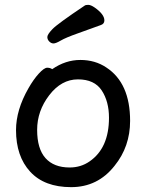

<svg xmlns="http://www.w3.org/2000/svg" viewBox="-20 -743 602 791"><path d="M410 -659Q410 -645 396 -640Q347 -622 299 -605Q251 -588 230.5 -576Q210 -564 200.5 -564Q191 -564 183 -572Q175 -580 175 -590.5Q175 -601 196 -623Q217 -645 329 -720Q333 -723 343.5 -723Q354 -723 370 -712Q410 -684 410 -659ZM195 -458Q250 -496 311 -496Q372 -496 418 -465Q516 -401 516 -245Q516 -139 452 -60Q383 28 273 28Q163 28 104.5 -35.5Q46 -99 46 -207Q46 -290 97 -379Q118 -416 140 -440Q162 -464 174.5 -464Q187 -464 195 -458ZM267 -53Q313 -53 349 -78Q429 -133 429 -258Q429 -325 399 -370.5Q369 -416 301 -416Q233 -416 183 -351Q133 -286 133 -208Q133 -130 167.5 -91.5Q202 -53 267 -53Z"/></svg>

Font: LXGW ZhenKai
Style: Regular
Weight: 400
Designer: LXGW / Fontworks Inc.
Foundry: LXGW / Fontworks Inc.
Version: Version 0.800;June 8, 2025